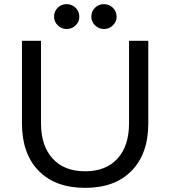

<svg xmlns="http://www.w3.org/2000/svg" viewBox="-20 -897 821 927"><path d="M391 10Q247 10 166.5 -72.5Q86 -155 86 -302V-700H178V-302Q178 -193 234 -131.5Q290 -70 391 -70Q491 -70 547 -131Q603 -192 603 -302V-700H696V-302Q696 -155 615.5 -72.5Q535 10 391 10ZM363 -816Q363 -792 345 -774.5Q327 -757 302 -757Q277 -757 259 -774.5Q241 -792 241 -816Q241 -842 258.5 -859.5Q276 -877 302 -877Q327 -877 345 -859.5Q363 -842 363 -816ZM543 -816Q543 -792 525 -774.5Q507 -757 482 -757Q457 -757 439 -774.5Q421 -792 421 -816Q421 -842 438.5 -859.5Q456 -877 482 -877Q507 -877 525 -859.5Q543 -842 543 -816Z"/></svg>

Font: Goli
Style: Regular
Weight: 400
Designer: jaikishan Patel
Foundry: MagicType
Version: Version 1.000